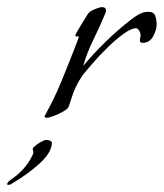

<svg xmlns="http://www.w3.org/2000/svg" viewBox="-114 -315 459 538"><path d="M17 15Q10 15 11 10Q37 -36 57 -84.5Q77 -133 96 -182L107 -211Q107 -214 102 -213Q97 -212 97 -216Q97 -218 105 -231.5Q113 -245 122 -259.5Q131 -274 133 -277Q137 -283 151 -289Q165 -295 172 -295Q183 -295 183 -286Q183 -283 182 -280Q181 -277 180 -275Q165 -239 147.5 -203.5Q130 -168 119 -130Q148 -165 182.5 -198.5Q217 -232 253 -260Q263 -268 275.5 -275Q288 -282 301 -282Q317 -282 321 -270.5Q325 -259 325 -247Q325 -231 315 -213Q305 -195 286 -195Q278 -195 278 -201Q278 -206 279 -209.5Q280 -213 280 -217Q280 -222 276 -229Q272 -236 267 -236Q254 -236 232 -220Q210 -204 186.5 -181Q163 -158 144.5 -136.5Q126 -115 118 -105Q107 -89 99 -72.5Q91 -56 86 -39Q84 -33 82 -26.5Q80 -20 78 -15Q76 -10 63 -2.5Q50 5 36.5 10Q23 15 17 15ZM-91 203Q-94 203 -94 201Q-94 196 -83 188Q-43 161 -24 122Q-18 112 -22 105Q-24 101 -16.5 94.5Q-9 88 1 82.5Q11 77 17 77Q22 77 27.5 80Q33 83 31 91Q27 116 -4.5 144.5Q-36 173 -80 199Q-85 203 -91 203Z"/></svg>

Font: Bonheur Royale
Style: Regular
Weight: 400
Designer: Robert E. Leuschke
Foundry: Robert E. Leuschke
Version: Version 1.010; ttfautohint (v1.8.3)